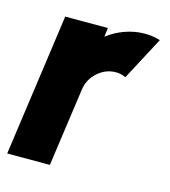

<svg xmlns="http://www.w3.org/2000/svg" viewBox="-94 -583 578 652"><g transform="rotate(15 195.0 -257.0)"><path d="M-10 0 60 -500H210L206 -468.5Q234 -490 267.8 -502Q301.5 -514 337 -514Q364 -514 391 -506L310.5 -354Q293.5 -362 275.5 -362Q240.5 -362 212.5 -337.5Q184.5 -313 179 -277.5L140 0Z"/></g></svg>

Font: Urbanist Black
Style: Italic
Weight: 900
Italic angle: -8°
Designer: Corey Hu
Foundry: Corey Hu
Version: Version 1.330; ttfautohint (v1.8.4.7-5d5b)